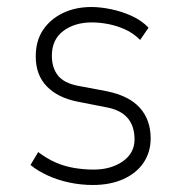

<svg xmlns="http://www.w3.org/2000/svg" viewBox="-20 -520 516 548"><path d="M245 8Q211 8 178 1Q145 -6 116.5 -19Q88 -32 67 -49L89 -86Q114 -67 139.5 -56Q165 -45 192.5 -40.5Q220 -36 247 -36Q297 -36 330.5 -59.5Q364 -83 364 -122Q364 -161 343.5 -184Q323 -207 282 -214L201 -230Q145 -241 113.5 -273.5Q82 -306 82 -359Q82 -403 102.5 -434Q123 -465 159 -482.5Q195 -500 241 -500Q267 -500 298 -493.5Q329 -487 357 -474Q385 -461 404 -441L380 -406Q360 -426 336 -436.5Q312 -447 288 -451.5Q264 -456 242 -456Q193 -456 160.5 -431.5Q128 -407 128 -361Q128 -327 145 -305Q162 -283 203 -275L283 -260Q348 -247 379 -212.5Q410 -178 410 -125Q410 -86 390 -56Q370 -26 332.5 -9Q295 8 245 8Z"/></svg>

Font: Nunito Sans 7pt Condensed ExtraLight
Style: Regular
Weight: 250
Width: 3
Designer: Vernon Adams
Foundry: Vernon Adams
Version: Version 3.101;gftools[0.9.27]